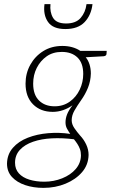

<svg xmlns="http://www.w3.org/2000/svg" viewBox="-20 -726 559 932"><path d="M191 186Q142 186 102 172.5Q62 159 38 133Q14 107 14 68Q15 23 42.5 -8.5Q70 -40 115 -57.5Q160 -75 214 -79.5Q268 -84 321 -76Q312 -89 305 -102Q298 -115 298 -132Q298 -151 305.5 -170.5Q313 -190 332 -215Q311 -200 286.5 -191.5Q262 -183 236 -183Q177 -183 140.5 -219.5Q104 -256 104 -320Q104 -370 127 -411.5Q150 -453 190 -478Q230 -503 283 -503Q308 -503 330 -497Q352 -491 370 -479H498L497 -465Q497 -455 484 -453L396 -448Q408 -434 414.5 -413.5Q421 -393 421 -369Q420 -332 407 -300Q394 -268 374 -240Q355 -213 341.5 -189.5Q328 -166 328 -142Q328 -123 341 -104Q354 -85 369 -68Q387 -49 398.5 -24.5Q410 0 410 26Q409 74 378.5 109.5Q348 145 298.5 165.5Q249 186 191 186ZM195 156Q241 156 282 139.5Q323 123 347.5 94.5Q372 66 373 29Q373 11 368 -2.5Q363 -16 355.5 -27.5Q348 -39 339 -50Q283 -57 232 -54.5Q181 -52 140.5 -38Q100 -24 76.5 1.5Q53 27 53 64Q53 95 71.5 115.5Q90 136 122.5 146Q155 156 195 156ZM245 -210Q287 -210 318.5 -232.5Q350 -255 367 -291Q384 -327 384 -367Q384 -420 356 -447Q328 -474 280 -474Q237 -474 206.5 -452.5Q176 -431 158.5 -396.5Q141 -362 141 -320Q141 -266 169.5 -238Q198 -210 245 -210ZM297 -585Q237 -585 213 -619.5Q189 -654 196 -706H225Q221 -667 237.5 -639.5Q254 -612 301 -612Q348 -612 371.5 -639Q395 -666 400 -706H429Q423 -653 391 -619Q359 -585 297 -585Z"/></svg>

Font: Aleo ExtraLight
Style: Italic
Weight: 250
Italic angle: -7°
Designer: Alessio Laiso
Foundry: Alessio Laiso
Version: Version 2.001;gftools[0.9.29]